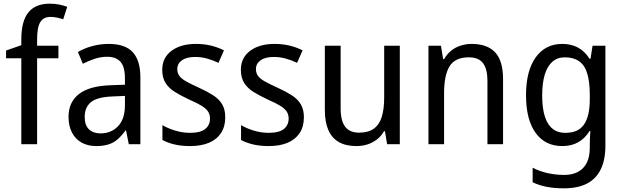

<svg xmlns="http://www.w3.org/2000/svg" viewBox="-20 -785 3392 1045"><path d="M298 -468H182V0H96V-468H13V-510L96 -539V-570Q96 -670 134.5 -717.5Q173 -765 251 -765Q279 -765 303 -760Q327 -755 346 -748L324 -680Q309 -685 291 -689Q273 -693 255 -693Q217 -693 199.5 -665Q182 -637 182 -572V-536H298Z M572 -546Q661 -546 702.5 -501Q744 -456 744 -364V0H681L666 -75H663Q643 -47 621 -27.5Q599 -8 570.5 1Q542 10 504 10Q458 10 424 -9Q390 -28 371.5 -64Q353 -100 353 -149Q353 -229 409.5 -273Q466 -317 580 -321L660 -324V-357Q660 -422 635.5 -449Q611 -476 564 -476Q529 -476 495.5 -465Q462 -454 431 -438L404 -502Q438 -522 481.5 -534Q525 -546 572 -546ZM592 -260Q509 -257 475 -229Q441 -201 441 -149Q441 -103 464.5 -81Q488 -59 527 -59Q585 -59 622.5 -98Q660 -137 660 -213V-263Z M1206 -147Q1206 -96 1183 -61Q1160 -26 1117.5 -8Q1075 10 1015 10Q966 10 929 1Q892 -8 864 -23V-104Q892 -87 932.5 -74.5Q973 -62 1015 -62Q1071 -62 1097 -83Q1123 -104 1123 -140Q1123 -161 1113 -177Q1103 -193 1078.5 -208.5Q1054 -224 1010 -243Q965 -264 932 -284.5Q899 -305 881 -333.5Q863 -362 863 -405Q863 -471 913.5 -508.5Q964 -546 1046 -546Q1090 -546 1127.5 -537Q1165 -528 1199 -511L1169 -443Q1140 -457 1108 -466Q1076 -475 1042 -475Q996 -475 970.5 -457Q945 -439 945 -409Q945 -387 956.5 -371.5Q968 -356 994 -341.5Q1020 -327 1064 -307Q1108 -287 1140 -266.5Q1172 -246 1189 -217.5Q1206 -189 1206 -147Z M1634 -147Q1634 -96 1611 -61Q1588 -26 1545.5 -8Q1503 10 1443 10Q1394 10 1357 1Q1320 -8 1292 -23V-104Q1320 -87 1360.5 -74.5Q1401 -62 1443 -62Q1499 -62 1525 -83Q1551 -104 1551 -140Q1551 -161 1541 -177Q1531 -193 1506.5 -208.5Q1482 -224 1438 -243Q1393 -264 1360 -284.5Q1327 -305 1309 -333.5Q1291 -362 1291 -405Q1291 -471 1341.5 -508.5Q1392 -546 1474 -546Q1518 -546 1555.5 -537Q1593 -528 1627 -511L1597 -443Q1568 -457 1536 -466Q1504 -475 1470 -475Q1424 -475 1398.5 -457Q1373 -439 1373 -409Q1373 -387 1384.5 -371.5Q1396 -356 1422 -341.5Q1448 -327 1492 -307Q1536 -287 1568 -266.5Q1600 -246 1617 -217.5Q1634 -189 1634 -147Z M2156 -536V0H2087L2075 -71H2070Q2055 -44 2031.5 -26Q2008 -8 1980 1Q1952 10 1920 10Q1862 10 1824 -12Q1786 -34 1767 -77.5Q1748 -121 1748 -186V-536H1834V-195Q1834 -128 1858.5 -95.5Q1883 -63 1934 -63Q1985 -63 2015 -85Q2045 -107 2058 -149.5Q2071 -192 2071 -255V-536Z M2547 -546Q2632 -546 2675 -500Q2718 -454 2718 -354V0H2633V-345Q2633 -409 2609 -441Q2585 -473 2532 -473Q2457 -473 2427 -424.5Q2397 -376 2397 -278V0H2312V-536H2380L2392 -463H2397Q2413 -491 2436 -509.5Q2459 -528 2488 -537Q2517 -546 2547 -546Z M3040 -546Q3088 -546 3125 -526.5Q3162 -507 3189 -465H3194L3205 -536H3275V8Q3275 83 3250.5 135Q3226 187 3176 213.5Q3126 240 3048 240Q2998 240 2956 232Q2914 224 2879 207V128Q2916 147 2959.5 157Q3003 167 3051 167Q3117 167 3153.5 129.5Q3190 92 3190 19V0Q3190 -14 3191 -36Q3192 -58 3193 -72H3189Q3163 -31 3126.5 -10.5Q3090 10 3040 10Q2947 10 2895 -62Q2843 -134 2843 -267Q2843 -399 2895.5 -472.5Q2948 -546 3040 -546ZM3054 -473Q3014 -473 2986.5 -449Q2959 -425 2945 -379Q2931 -333 2931 -266Q2931 -164 2962.5 -113Q2994 -62 3056 -62Q3091 -62 3116 -72.5Q3141 -83 3157.5 -106Q3174 -129 3182 -163.5Q3190 -198 3190 -246V-268Q3190 -340 3176 -385.5Q3162 -431 3131.5 -452Q3101 -473 3054 -473Z"/></svg>

Font: Noto Sans Khmer SemiCondensed
Style: Regular
Weight: 400
Width: 4
Designer: Danh Hong and the Monotype Design Team
Foundry: Monotype Imaging Inc.
Version: Version 2.004